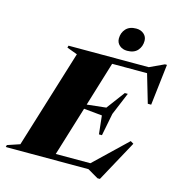

<svg xmlns="http://www.w3.org/2000/svg" viewBox="-192 -1045 1113 1203"><g transform="rotate(15 365.0 -443.5)"><path d="M550.5 40.5 481 0H-55.5L-52 -13.5L28.5 -40.5L224.5 -676.5L156.5 -701.5L160 -715H680.5L774 -758.5H787L756 -492H734L680 -676H453.5L365.5 -388L489.5 -401.5L577.5 -519.5H597L536 -373L507.5 -227.5H488L475 -347L356.5 -358.5L258.5 -39H483L691.5 -238.5L711.5 -226.5L566 40.5ZM522.5 -779Q492.5 -779 472.8 -796.2Q453 -813.5 453 -840.5Q453 -877.5 476 -903Q499 -928.5 543 -928.5Q573 -928.5 592.8 -911.2Q612.5 -894 612.5 -867Q612.5 -830 589.8 -804.5Q567 -779 522.5 -779Z"/></g></svg>

Font: Newsreader 72pt ExtraBold
Style: Italic
Weight: 800
Italic angle: -17°
Designer: Hugues Gentile
Foundry: Production Type
Version: Version 1.003; ttfautohint (v1.8.3)